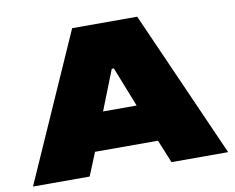

<svg xmlns="http://www.w3.org/2000/svg" viewBox="-77 -800 1103 901"><g transform="rotate(-10 475.0 -350.0)"><path d="M280 0H10L320 -700H630L940 0H670L625 -110H325ZM480 -480H470L395 -290H555Z"/></g></svg>

Font: Imperial One
Style: Regular
Weight: 400
Designer: Jovanny Lemonad
Foundry: Jovanny Lemonad
Version: Version 1.000